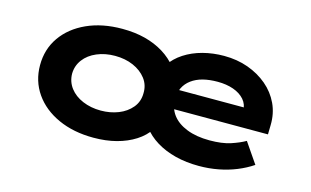

<svg xmlns="http://www.w3.org/2000/svg" viewBox="-73 -736 1522 940"><g transform="rotate(15 688.5 -266.5)"><path d="M447.2 10Q345.9 10 268.1 -25.3Q190.3 -60.6 146.8 -123.1Q103.3 -185.7 103.3 -265.9Q103.3 -347 146.8 -409.1Q190.3 -471.2 268.1 -506.5Q345.9 -541.7 447.2 -541.7Q510.8 -541.7 563.2 -528.2Q615.6 -514.6 657.8 -488.6Q700 -462.5 728.8 -425.9L697.2 -424.9Q722.9 -463 763.5 -489.3Q804.1 -515.6 855.4 -529.2Q906.7 -542.7 963.1 -542.7Q1029 -542.7 1085 -522.6Q1141 -502.4 1183.1 -466.7Q1225.3 -431 1248.4 -381.9Q1271.4 -332.8 1269.9 -274L1268.9 -227H769.4L764.5 -323.9H1166.2L1122.2 -285.9V-305.6Q1122.2 -339.7 1101.3 -363.4Q1080.4 -387.2 1045 -399.7Q1009.6 -412.1 965 -412.1Q923.1 -412.1 890.3 -403.6Q857.5 -395 833.5 -377.3Q809.5 -359.6 797.1 -334.5Q784.6 -309.3 784.6 -277.1Q784.6 -231.1 809.9 -197.1Q835.2 -163.2 884 -143.9Q932.7 -124.6 999.7 -124.6Q1062.4 -124.6 1105 -138.4Q1147.6 -152.3 1177.5 -169.5L1248 -66.6Q1212.5 -42.7 1169.7 -25.3Q1127 -8 1079.5 1Q1032 10 981.6 10Q917 10 862.4 -3.8Q807.7 -17.7 764.9 -43.9Q722 -70.1 693.3 -107.9L723.3 -108.3Q697.9 -69.9 656.8 -43.8Q615.8 -17.7 563.1 -3.8Q510.4 10 447.2 10ZM447.2 -127.6Q495.7 -127.6 536.3 -143.7Q576.9 -159.7 602.6 -190.5Q628.2 -221.4 628.2 -263.9Q629.6 -305.4 605.3 -337.2Q580.9 -369 539.8 -386.8Q498.7 -404.7 447.2 -404.7Q396.7 -404.7 355.3 -387.1Q313.9 -369.6 290.1 -338Q266.3 -306.4 265.7 -265.9Q266.3 -225.4 290.1 -194Q313.9 -162.7 355.3 -145.2Q396.7 -127.6 447.2 -127.6Z"/></g></svg>

Font: Lexend Peta
Style: Regular
Weight: 400
Designer: Bonnie Shaver-Troup, Thomas Jockin
Foundry: Lexend
Version: Version 1.007